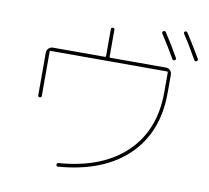

<svg xmlns="http://www.w3.org/2000/svg" viewBox="-92 -945 1184 1088"><g transform="rotate(10 500.0 -401.5)"><path d="M842.8 -673.8Q809.6 -732.4 761.7 -805.7Q756.8 -814.5 764.6 -820.3Q773.4 -826.2 779.3 -818.4Q822.3 -752.9 861.3 -683.6Q866.2 -674.8 856.9 -669.9Q847.7 -665 842.8 -673.8ZM900.4 -836.9Q948.2 -762.7 984.4 -700.2Q989.3 -691.4 980 -686Q970.7 -680.7 965.8 -690.4Q916 -778.3 883.8 -826.2Q877.9 -835 885.7 -839.8Q895.5 -844.7 900.4 -836.9ZM129.9 -339.8V-585Q129.9 -599.6 140.1 -609.9Q150.4 -620.1 165 -620.1H464.8Q469.7 -620.1 469.7 -625V-780.3Q469.7 -790 480 -790Q490.2 -790 490.2 -780.3V-625Q490.2 -620.1 495.1 -620.1H815.4Q830.1 -620.1 839.8 -609.9Q849.6 -599.6 849.6 -585V-480.5Q849.6 -253.9 709 -117.7Q568.4 18.6 310.5 39.1Q299.8 39.1 299.8 30.3Q299.8 19.5 308.6 18.6Q556.6 0 693.4 -130.9Q830.1 -261.7 830.1 -480.5V-594.7Q830.1 -599.6 825.2 -599.6H155.3Q150.4 -599.6 150.4 -594.7V-339.8Q150.4 -330.1 140.1 -330.1Q129.9 -330.1 129.9 -339.8Z"/></g></svg>

Font: Rounded-X Mgen+ 1m thin
Style: Regular
Weight: 100
Designer: [Source Han Sans]
Ryoko NISHIZUKA  (kana & ideographs); Paul D. Hunt (Latin, Greek & Cyrillic); Wenlong ZHANG  (bopomofo
Version: Version 1.059.20150602